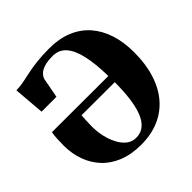

<svg xmlns="http://www.w3.org/2000/svg" viewBox="-194 -920 1100 1100"><g transform="rotate(-45 356.0 -370.0)"><path d="M342.5 11Q263 11 203.5 -13Q144 -37 104.5 -79.2Q65 -121.5 44.8 -177.2Q24.5 -233 24 -296.5Q24 -324.5 25.5 -353.8Q27 -383 31 -402L487 -401Q485.5 -500 470.2 -568.5Q455 -637 423.8 -672.5Q392.5 -708 343 -708Q299.5 -708 273 -699.2Q246.5 -690.5 233.2 -676.8Q220 -663 215.5 -648.5L192.5 -527H72L56.5 -715.5Q86.5 -716 115.2 -721.5Q144 -727 177.8 -734.5Q211.5 -742 255.8 -747.2Q300 -752.5 360.5 -752.5Q439 -752.5 500 -727.5Q561 -702.5 602.8 -655.5Q644.5 -608.5 666.2 -542Q688 -475.5 688 -392Q688 -297.5 664.2 -222.8Q640.5 -148 596 -96Q551.5 -44 487.5 -16.5Q423.5 11 342.5 11ZM349.5 -37.5Q389 -37.5 415.8 -60.5Q442.5 -83.5 458.2 -125.5Q474 -167.5 481 -224.8Q488 -282 488 -350L219.5 -350.5Q218.5 -337 217 -314.2Q215.5 -291.5 215.5 -262.5Q215.5 -223.5 224 -184Q232.5 -144.5 249.5 -111.2Q266.5 -78 291.5 -57.8Q316.5 -37.5 349.5 -37.5Z"/></g></svg>

Font: Merriweather 96pt Black
Style: Regular
Weight: 900
Version: Version 2.100